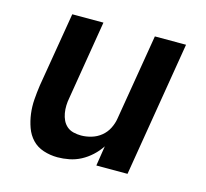

<svg xmlns="http://www.w3.org/2000/svg" viewBox="-83 -613 765 714"><g transform="rotate(15 300.0 -256.0)"><path d="M195 8Q167 8 141 -0.5Q115 -9 97.5 -27.5Q80 -46 71 -71Q62 -96 58.5 -123Q55 -150 57 -177.5Q59 -205 63 -233L111 -520H231L181 -217Q178 -202 177.5 -187Q177 -172 179.5 -157.5Q182 -143 188 -130.5Q194 -118 204.5 -109Q215 -100 229.5 -96.5Q244 -93 259 -93Q278 -93 298.5 -99Q319 -105 335.5 -118.5Q352 -132 361.5 -151Q371 -170 374 -190L429 -520H549L463 0H343L355 -77Q342 -57 323.5 -40Q305 -23 284 -12Q263 -1 240 3.5Q217 8 195 8Z"/></g></svg>

Font: Iosevka SS04 Extended
Style: Bold Italic
Weight: 700
Width: 7
Italic angle: -9°
Monospace: yes
Designer: Belleve Invis
Foundry: Belleve Invis
Version: Version 19.0.0; ttfautohint (v1.8.4)